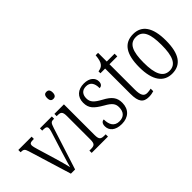

<svg xmlns="http://www.w3.org/2000/svg" viewBox="-24 -1323 1908 1908"><g transform="rotate(-45 930.5 -369.0)"><path d="M69 -454 208 0H267L408 -440C426 -495 433 -504 469 -504H476V-536H309V-504H324C360 -504 373 -495 373 -473C373 -455 364 -427 348 -378L295 -209C272 -136 255 -78 248 -51C240 -88 220 -161 204 -214L146 -407C139 -430 131 -459 131 -474C131 -495 143 -504 178 -504H192V-536H5V-504C45 -504 56 -497 69 -454Z M611 -648C633 -648 651 -660 651 -698C651 -736 633 -748 611 -748C588 -748 572 -736 572 -698C572 -660 588 -648 611 -648ZM500 0H729V-32H715C664 -32 646 -40 646 -106V-536H512V-504H520C568 -504 585 -496 585 -431V-103C585 -39 567 -32 516 -32H500Z M916 10C1009 10 1068 -45 1068 -137C1068 -209 1036 -252 949 -298C876 -338 845 -366 845 -421C845 -471 870 -508 927 -508C982 -508 1011 -472 1011 -399C1039 -399 1054 -419 1054 -451C1054 -501 1012 -543 932 -543C847 -543 792 -494 792 -412C792 -335 828 -299 921 -245C995 -204 1014 -175 1014 -128C1014 -64 981 -26 918 -26C848 -26 820 -76 820 -150C799 -150 779 -135 779 -94C779 -36 824 10 916 10Z M1297 10C1323 10 1349 5 1366 -1V-37C1347 -33 1333 -30 1312 -30C1269 -30 1248 -59 1248 -141V-498H1358V-536H1248V-658H1214C1209 -605 1201 -575 1184 -555C1170 -538 1149 -528 1121 -525V-498H1187V-143C1187 -29 1220 10 1297 10Z M1624 10C1747 10 1812 -78 1812 -268C1812 -454 1746 -544 1626 -544C1499 -544 1436 -454 1436 -268C1436 -79 1507 10 1624 10ZM1625 -29C1536 -29 1499 -112 1499 -268C1499 -425 1533 -504 1625 -504C1716 -504 1750 -426 1750 -268C1750 -114 1717 -29 1625 -29Z"/></g></svg>

Font: Noto Serif Thai Condensed Light
Style: Regular
Weight: 300
Width: 3
Designer: Monotype Design Team
Foundry: Monotype Imaging Inc.
Version: Version 2.002